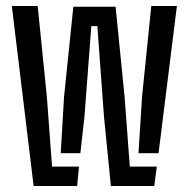

<svg xmlns="http://www.w3.org/2000/svg" viewBox="-20 -620 629 640"><path d="M349.6 0 326.6 -231.2 304.5 -532.9H284.4L261.5 -231.2L247.9 -109.3H182.4L193.5 -297.4L224.5 -597.6H365.3L395.3 -297.4L412.7 -64.7H502.7L494.2 0ZM92.1 0 19.4 -600H105.6L136.2 -297.4L153.5 -64.7H243.3L237.1 0ZM441.6 -109.3 453.5 -297.4 484.3 -600H569.7L508.5 -109.3Z"/></svg>

Font: Big Shoulders Stencil Text SC Thin
Style: Regular
Weight: 100
Designer: Patric King
Foundry: XO Type Co
Version: Version 2.001